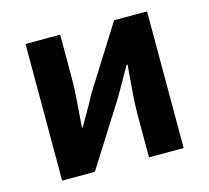

<svg xmlns="http://www.w3.org/2000/svg" viewBox="-86 -660 828 760"><g transform="rotate(-15 328.0 -280.0)"><path d="M79 0V-560H221V-383Q221 -341 217 -288Q213 -235 209 -182H212Q227 -208 246.5 -242Q266 -276 279 -301L442 -560H577V0H435V-176Q435 -219 439.5 -272Q444 -325 448 -377H444Q430 -352 410.5 -317.5Q391 -283 377 -259L213 0Z"/></g></svg>

Font: Noto Sans KR
Style: Bold
Weight: 700
Designer: Ryoko NISHIZUKA  (kana, bopomofo & ideographs); Paul D. Hunt (Latin, Greek & Cyrillic); Sandoll Communications , Soo-you
Foundry: Adobe
Version: Version 2.004-H2;hotconv 1.0.118;makeotfexe 2.5.65603